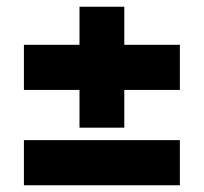

<svg xmlns="http://www.w3.org/2000/svg" viewBox="-20 -581 605 570"><path d="M349 -448V-561H216V-448H51V-314H216V-202H349V-314H514V-448ZM51 -31H514V-165H51Z"/></svg>

Font: Exo 2 Extra Bold
Style: Regular
Weight: 800
Designer: Natanael Gama
Version: Version 1.001;PS 001.001;hotconv 1.0.88;makeotf.lib2.5.64775